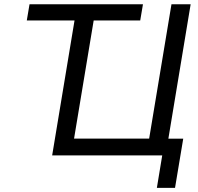

<svg xmlns="http://www.w3.org/2000/svg" viewBox="-20 -748 954 924"><path d="M108.9 -649.4 122.1 -727.5H668L654.8 -649.4ZM776.9 0H231L351.6 -727.5H443.8L336.4 -81.1H697.8L805.2 -727.5H897.5ZM734.9 156.2 760.7 0H724.1L737.3 -80.6H861.8L822.3 156.2Z"/></svg>

Font: Inter 16pt
Style: Italic
Weight: 400
Italic angle: -9.3988°
Version: Version 4.001;git-66647c0bb